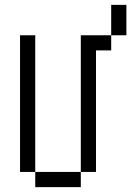

<svg xmlns="http://www.w3.org/2000/svg" viewBox="-20 -770 540 790"><path d="M125 -62.5V0H312.5V-62.5ZM125 -62.5V-625H62.5V-62.5ZM312.5 -62.5H375Q375 -62.5 375 -562.5H437.5V-625H312.5ZM437.5 -625H500Q500 -625 500 -750H437.5Q437.5 -750 437.5 -625Z"/></svg>

Font: Unifont
Style: Regular
Weight: 500
Version: Version 13.0.05